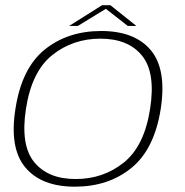

<svg xmlns="http://www.w3.org/2000/svg" viewBox="-20 -715 713 740"><path d="M268.5 4.5Q140 4.5 77.8 -69.5Q15.5 -143.5 39.5 -295.5Q63.5 -452 152.2 -523.8Q241 -595.5 370 -595.5Q499 -595.5 561 -521.8Q623 -448 599.5 -295.5Q575 -139.5 486.2 -67.5Q397.5 4.5 268.5 4.5ZM271.5 -25Q378.5 -25 457.5 -88.8Q536.5 -152.5 558.5 -295.5Q580.5 -435.5 527.2 -500.8Q474 -566 367 -566Q260.5 -566 181.2 -502.5Q102 -439 80 -295.5Q58.5 -155.5 111.8 -90.2Q165 -25 271.5 -25ZM246.5 -615 373.5 -695H405.5L505.5 -615H472.5L388 -681L280 -615Z"/></svg>

Font: Anybody ExtraExpanded ExtraLight
Style: Italic
Weight: 200
Width: 8
Italic angle: -10°
Designer: Tyler Finck
Foundry: Etcetera Type Company
Version: Version 1.010; ttfautohint (v1.8.3) -l 8 -r 50 -G 200 -x 14 